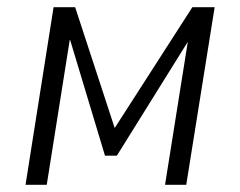

<svg xmlns="http://www.w3.org/2000/svg" viewBox="-20 -514 667 534"><path d="M51 0 129 -494H189L299 -158L515 -494H577L498 0H439L503 -402H505L305 -81H272L175 -403H174L110 0Z"/></svg>

Font: Nunito Sans 7pt Condensed Light
Style: Italic
Weight: 300
Width: 3
Italic angle: -9°
Designer: Vernon Adams
Foundry: Vernon Adams
Version: Version 3.101;gftools[0.9.27]